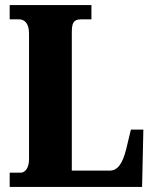

<svg xmlns="http://www.w3.org/2000/svg" viewBox="-20 -734 604 754"><path d="M18 0H538L543 -225H494L476 -150C461 -88 440 -64 411 -64H262V-605C262 -643 268 -658 298 -658H339V-714H18V-658H55C76 -658 94 -643 94 -602V-109C94 -71 76 -56 62 -56H18Z"/></svg>

Font: Noto Serif Georgian ExtraCondensed Black
Style: Regular
Weight: 900
Width: 2
Designer: Monotype Design Team, Akaki Razmadze
Foundry: Google LLC
Version: Version 2.003